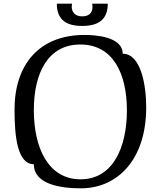

<svg xmlns="http://www.w3.org/2000/svg" viewBox="-20 -1010 872 1044"><path d="M420 14C618 14 775 -141 775 -426C775 -548 746 -718 647 -718C647 -811 498 -820 440 -820C192 -820 59 -658 59 -414C59 -270 74 -117 164 -117C164 -10 303 14 420 14ZM418 -35C240 -35 164 -210 164 -411C164 -612 240 -768 417 -768C595 -768 670 -609 670 -410C670 -210 595 -35 418 -35ZM481 -990C482 -985 483 -978 483 -973C483 -950 473 -921 427 -921C383 -921 370 -950 370 -973C370 -979 371 -985 372 -990H289C289 -900 343 -869 427 -869C511 -869 566 -900 566 -990Z"/></svg>

Font: Milonga
Style: Regular
Weight: 400
Designer: Pablo Impallari, Brenda Gallo, Rodrigo Fuenzalida
Foundry: Pablo Impallari, Brenda Gallo, Rodrigo Fuenzalida
Version: Version 1.000